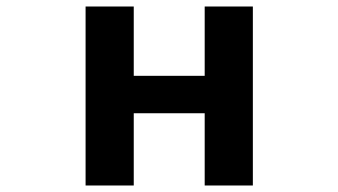

<svg xmlns="http://www.w3.org/2000/svg" viewBox="-20 -570 1040 590"><path d="M391 0H243V-550H391V-337H609V-550H757V0H609V-222H391Z"/></svg>

Font: IBM Plex Sans JP
Style: Bold
Weight: 700
Designer: Mike Abbink; Paul van der Laan; Pieter van Rosmalen; Wujin Sim; Yejin Wi; Jinhee Kim; Boomi Park; Yona Kim; Kichan Ma
Foundry: Sandoll Inc.
Version: Version 1.001